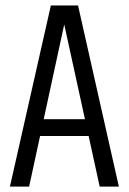

<svg xmlns="http://www.w3.org/2000/svg" viewBox="-20 -692 478 712"><path d="M202.8 -671.7H269.4L420.8 0H349.7ZM95.6 -249.9H334.8V-187.6H95.6ZM168.6 -671.7H233.4L88 0H16.8Z"/></svg>

Font: Khand Variable Light
Style: Regular
Weight: 300
Designer: Satya Rajpurohit
Foundry: Indian Type Foundry
Version: Version 3.000